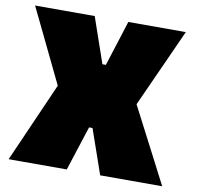

<svg xmlns="http://www.w3.org/2000/svg" viewBox="-79 -795 903 878"><g transform="rotate(10 372.0 -356.5)"><path d="M17 0Q39.5 -51 63 -104.2Q86.5 -157.5 111.5 -214.5L192 -397V-345L120 -494Q95.5 -545 69.8 -598Q44 -651 14 -713H291Q303 -678 314.8 -644.2Q326.5 -610.5 337 -580L364 -502H380L405 -580.5Q415 -611.5 425.5 -644.8Q436 -678 447 -713H714Q686.5 -651.5 661.2 -596Q636 -540.5 615 -494L535 -317V-377L616 -220.5Q646 -162.5 673.5 -109.5Q701 -56.5 730 0H442Q430.5 -33.5 420.5 -62.2Q410.5 -91 401 -118L370 -207H354L325 -117.5Q316 -90 306.8 -61.2Q297.5 -32.5 287 0Z"/></g></svg>

Font: Commissioner Thin Black
Style: Regular
Weight: 900
Version: Version 1.000